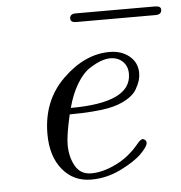

<svg xmlns="http://www.w3.org/2000/svg" viewBox="-47 -636 655 693"><g transform="rotate(-5 280.5 -289.5)"><path d="M112.8 -166Q112.8 -287.1 192.4 -364.5Q272 -441.9 361.8 -441.9Q404.8 -441.9 433.3 -418.5Q461.9 -395 461.9 -356.9Q461.9 -343.8 458 -330.3Q454.1 -316.9 443.6 -298.3Q433.1 -279.8 406 -263.9Q378.9 -248 339.8 -240.2Q288.1 -230.5 199.2 -230Q182.1 -155.8 182.1 -122.1Q182.1 -77.1 200.7 -44.2Q219.2 -11.2 258.8 -11.2Q299.8 -11.2 347.4 -34.2Q395 -57.1 430.2 -99.1Q445.3 -118.2 453.1 -118.2Q458 -118.2 462.4 -114Q466.8 -109.9 466.8 -104Q466.8 -90.8 440.9 -64.9Q415 -39.1 363.5 -13.9Q312 11.2 256.8 11.2Q191.9 11.2 152.3 -37.4Q112.8 -85.9 112.8 -166ZM205.1 -252.9Q425.3 -252.9 424.8 -357.9Q424.8 -384.8 407.5 -401.9Q390.1 -418.9 361.8 -418.9Q346.7 -418.9 328.4 -412.4Q310.1 -405.8 286.1 -390.4Q262.2 -375 240.2 -338.9Q218.3 -302.7 205.1 -252.9ZM231 -574.2Q231 -591.3 252 -591.3H539.1Q561 -591.3 561 -578.1Q561 -560.1 539.1 -560.1H252Q231 -560.1 231 -574.2Z"/></g></svg>

Font: CMU Classical Serif
Style: Italic
Weight: 500
Italic angle: -14.04°
Version: Version 0.7.0